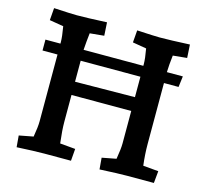

<svg xmlns="http://www.w3.org/2000/svg" viewBox="-103 -829 1030 953"><g transform="rotate(15 412.0 -352.5)"><path d="M481 -54 554 -68Q563 -122 563 -149V-316H256V-179Q256 -135 264 -69L343 -62L338 0H201Q155 0 60 5L55 -54L128 -68Q137 -120 137 -149V-492H60V-548H137V-557Q137 -583 128 -635L56 -647L61 -710Q151 -705 179 -705Q230 -705 333 -710L337 -642L264 -635Q259 -592 256 -548H563V-557Q563 -585 554 -635L483 -647L488 -710Q581 -705 605 -705Q657 -705 759 -710L763 -642L691 -635Q685 -585 684 -548H766L759 -492H684V-179Q684 -127 691 -69L770 -62L764 0H628Q583 0 486 5ZM563 -387V-492H256V-384Z"/></g></svg>

Font: Andada Pro
Style: Bold
Weight: 700
Designer: Carolina Giovagnoli
Foundry: Huerta Tipografica
Version: Version 3.005; ttfautohint (v1.8.4)